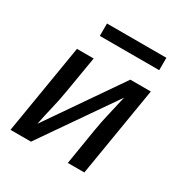

<svg xmlns="http://www.w3.org/2000/svg" viewBox="-164 -836 927 966"><g transform="rotate(30 300.0 -353.0)"><path d="M29 0 115 -520H212L177 -312Q168 -257 155 -203Q142 -149 131 -94L425 -520H544L458 0H362L396 -208Q405 -263 418 -317Q431 -371 443 -426L148 0ZM182 -634V-706H527V-634Z"/></g></svg>

Font: Iosevka SS04 Md Ex Obl
Style: Regular
Weight: 500
Width: 7
Italic angle: -9°
Monospace: yes
Designer: Belleve Invis
Foundry: Belleve Invis
Version: Version 19.0.0; ttfautohint (v1.8.4)